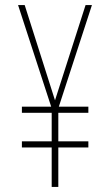

<svg xmlns="http://www.w3.org/2000/svg" viewBox="-20 -734 434 754"><path d="M196 -340 77 -714H51L181 -315H66V-291H183V-179H66V-155H183V0H209V-155H327V-179H209V-291H327V-315H211L341 -714H316Z"/></svg>

Font: Noto Sans Sinhala ExtraCondensed Thin
Style: Regular
Weight: 100
Width: 2
Designer: Jelle Bosma - Monotype Design Team
Foundry: Monotype Imaging Inc.
Version: Version 2.006